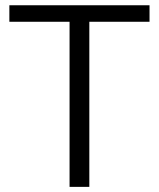

<svg xmlns="http://www.w3.org/2000/svg" viewBox="-20 -728 618 748"><path d="M251 -643.2H16.5V-707.5H562.5V-643.2H328V0H251Z"/></svg>

Font: FreesentationVF
Style: Regular
Weight: 400
Designer: glyphs from Roboto by Christian Robertson / Hangul glyphs from Noto Sans CJK(Source Han Sans) by Jang Soo-young and Kang
Foundry: PT&
Version: Version 2.001;Glyphs 3.3.1 (3343)